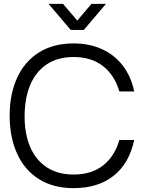

<svg xmlns="http://www.w3.org/2000/svg" viewBox="-20 -960 756 995"><path d="M346.5 -805 231.5 -940H306.5L380.5 -853.5L454 -940H529L414.5 -805ZM675.5 -234.5Q649.5 -112.5 568.5 -48.8Q487.5 15 361.5 15Q256 15 181.5 -32Q107 -79 68.5 -163.8Q30 -248.5 30 -360Q30 -471.5 68.5 -556.2Q107 -641 181.5 -688Q256 -735 361.5 -735Q444 -735 509.2 -705Q574.5 -675 617 -619Q659.5 -563 675.5 -486H598.5Q574 -570.5 513.8 -617.5Q453.5 -664.5 361.5 -664.5Q278.5 -664.5 221.5 -626Q164.5 -587.5 136 -518.2Q107.5 -449 107.5 -357Q107.5 -266.5 136.2 -198.8Q165 -131 222.2 -93.2Q279.5 -55.5 361.5 -55.5Q454 -55.5 514 -102.5Q574 -149.5 598.5 -234.5Z"/></svg>

Font: CCSD_manrope
Style: Regular
Weight: 400
Designer: Mikhail Sharanda
Foundry: Mikhail Sharanda
Version: Version 4.503